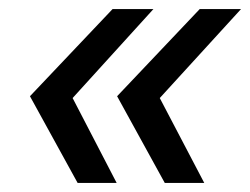

<svg xmlns="http://www.w3.org/2000/svg" viewBox="-20 -477 551 423"><path d="M318 -457H228L46 -265L151 -74H237L140 -261ZM511 -457H420L238 -265L343 -74H430L332 -261Z"/></svg>

Font: AWKNG-Font Medium
Style: Italic
Weight: 500
Italic angle: -11.3°
Designer: Awakening Church
Foundry: Awakening Church
Version: Version 1.700;PS 001.700;hotconv 1.0.88;makeotf.lib2.5.64775